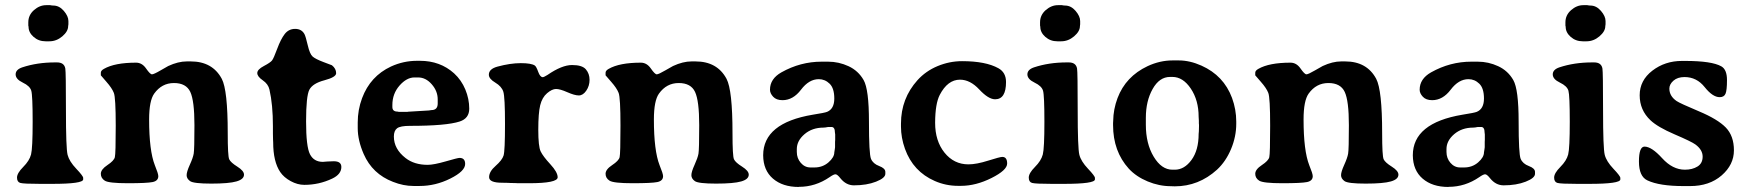

<svg xmlns="http://www.w3.org/2000/svg" viewBox="-20 -721 6873 755"><path d="M91.3 -633.3Q91.3 -661.6 113.5 -681.2Q135.7 -700.7 161.6 -700.7H177.2Q184.6 -699.2 189.5 -699.2Q212.9 -699.2 231 -678.2Q249 -657.2 249 -638.2V-625.5Q248 -620.6 248 -618.2Q248 -597.7 225.1 -578.1Q202.1 -558.6 174.3 -558.6H159.2Q131.8 -558.6 112.1 -575.9Q92.3 -593.3 92.3 -615.7L91.3 -620.6ZM184.1 2H137.7Q72.8 2 59.8 -1.7Q46.9 -5.4 46.9 -22.7Q46.9 -40 71.3 -64.5Q95.7 -88.9 102.1 -113.5Q108.4 -138.2 108.4 -241.9Q108.4 -345.7 103 -364.3Q97.7 -382.8 69.6 -396.2Q41.5 -409.7 41.5 -428.5Q41.5 -447.3 67.4 -456.1Q126 -475.6 196.8 -475.6H204.1Q232.4 -475.6 236.8 -451.7Q239.3 -438 239.3 -287.8Q239.3 -137.7 245.8 -112.1Q252.4 -86.4 279.8 -57.6Q307.1 -28.8 307.1 -21.5V-15.6Q307.1 2 184.1 2Z M939.5 -34.2Q939.5 -16.1 909.9 -7.6Q880.4 1 810.8 1Q741.2 1 727.5 -8.8Q713.9 -18.6 713.9 -32Q713.9 -45.4 726.3 -72.8Q738.8 -100.1 741.7 -116.7Q744.6 -133.3 744.6 -229Q744.6 -324.7 728.3 -359.6Q711.9 -394.5 664.1 -394.5Q616.2 -394.5 586.4 -353Q566.4 -325.2 566.4 -251Q566.4 -128.4 588.9 -71.3Q602.5 -38.1 602.5 -28.3Q602.5 -9.8 580.1 -5.1Q557.6 -0.5 482.7 -0.5Q407.7 -0.5 392.1 -10.5Q376.5 -20.5 376.5 -37.6Q376.5 -54.7 402.3 -71.8Q428.2 -88.9 431.6 -102.8Q435.1 -116.7 435.1 -226.8Q435.1 -336.9 427.7 -355.7Q420.4 -374.5 398.4 -399.4Q376.5 -424.3 376.5 -424.8V-435.1Q376.5 -443.4 388.7 -450.2Q431.2 -474.6 515.1 -474.6Q538.6 -474.6 554.4 -451.7Q570.3 -428.7 577.6 -428.7Q585 -428.7 612.1 -444.6Q639.2 -460.4 641.6 -461.4Q680.7 -479.5 714.4 -479.5H730Q815.4 -479.5 852.1 -411.1Q875.5 -366.7 875.5 -197.8Q875.5 -107.4 881.3 -94.7Q887.2 -82 913.3 -65.7Q939.5 -49.3 939.5 -34.2Z M1177.2 -586.9Q1182.1 -577.6 1190.2 -543Q1198.2 -508.3 1209.5 -498.5Q1220.7 -488.8 1252.4 -476.8Q1284.2 -464.8 1285.2 -464.4Q1301.8 -451.2 1301.8 -433.1Q1301.8 -417.5 1255.6 -405.3Q1209.5 -393.1 1196.5 -368.2Q1183.6 -343.3 1183.6 -243.7Q1183.6 -144 1199 -114.3Q1214.4 -84.5 1249.5 -84.5L1267.1 -85.9Q1278.8 -86.9 1292.5 -86.9Q1322.3 -86.9 1322.3 -64.5Q1322.3 -35.6 1286.1 -18.6Q1234.4 5.9 1176.8 5.9Q1149.9 5.9 1123 -8.8Q1096.2 -23.4 1082 -44.4Q1054.2 -85.4 1054.2 -161.6L1053.7 -171.9Q1053.2 -182.6 1053.2 -195.8V-224.6Q1053.2 -309.1 1039.6 -368.7Q1034.7 -390.6 1013.2 -405.3Q991.7 -419.9 991.7 -433.8Q991.7 -447.8 1017.6 -461.4Q1043.5 -475.1 1049.8 -483.4Q1056.2 -491.7 1070.1 -529.3Q1084 -566.9 1099.6 -587.2Q1115.2 -607.4 1140.6 -607.4Q1166 -607.4 1177.2 -586.9Z M1624 -416.5H1609.9Q1579.1 -416.5 1551 -384.5Q1522.9 -352.5 1522.9 -308.1V-300.3Q1522.9 -282.2 1543 -282.2L1547.9 -281.2H1582.5L1585 -281.7L1666.5 -286.6Q1673.8 -288.1 1676.3 -288.1Q1701.2 -288.1 1701.2 -314V-330.1Q1701.2 -362.8 1677.7 -389.6Q1654.3 -416.5 1624 -416.5ZM1528.8 -184.1Q1528.8 -135.3 1574.7 -99.6Q1608.9 -72.8 1661.6 -72.8Q1685.5 -72.8 1732.7 -86.4Q1779.8 -100.1 1787.1 -100.1Q1809.1 -100.1 1809.1 -76.2Q1809.1 -47.9 1750.7 -18.8Q1692.4 10.3 1629.9 10.3H1608.4Q1607.4 10.3 1606 10.3Q1566.4 10.3 1525.4 -5.9Q1444.3 -37.1 1410.2 -115.2Q1386.7 -168.9 1386.7 -217.3V-239.7Q1386.7 -289.1 1403.8 -335Q1436 -421.4 1517.6 -459.5Q1566.4 -481.9 1620.1 -481.9H1631.3Q1710.9 -481.9 1765.6 -432.6Q1794.4 -406.2 1809.8 -369.1Q1825.2 -332 1825.2 -293.7Q1825.2 -255.4 1787.6 -243.2Q1734.9 -226.1 1592.3 -226.1Q1554.2 -226.1 1541.5 -216.6Q1528.8 -207 1528.8 -184.1Z M2172.9 -23.9Q2172.9 -0.5 2059.6 -0.5H2017.6L2007.3 -1Q1997.1 -1.5 1986.3 -1.5L1976.1 -2Q1965.8 -2.4 1954.6 -2.4Q1903.3 -2.4 1903.3 -24.4Q1903.3 -46.4 1929 -68.8Q1954.6 -91.3 1960.2 -109.4Q1965.8 -127.4 1965.8 -233.4Q1965.8 -339.4 1959.2 -360.4Q1952.6 -381.3 1927.5 -396.2Q1902.3 -411.1 1902.3 -427.2Q1902.3 -449.7 1936 -459Q1986.8 -472.7 2027.8 -472.7Q2068.8 -472.7 2083 -463.4Q2088.9 -459.5 2096.4 -438.5Q2104 -417.5 2114.3 -417.5Q2118.7 -417.5 2132.8 -426.3Q2189.5 -465.3 2229.5 -465.3Q2269.5 -465.3 2283.9 -448.2Q2298.3 -431.2 2298.3 -407.2Q2298.3 -383.3 2285.4 -364.5Q2272.5 -345.7 2256.1 -345.7Q2239.7 -345.7 2210.9 -358.4Q2182.1 -371.1 2166.5 -371.1Q2150.9 -371.1 2131.3 -354.5Q2111.8 -337.9 2104.2 -307.1Q2096.7 -276.4 2096.7 -210.7Q2096.7 -145 2106 -125.7Q2115.2 -106.4 2144 -75.2Q2172.9 -43.9 2172.9 -23.9Z M2924.3 -34.2Q2924.3 -16.1 2894.8 -7.6Q2865.2 1 2795.7 1Q2726.1 1 2712.4 -8.8Q2698.7 -18.6 2698.7 -32Q2698.7 -45.4 2711.2 -72.8Q2723.6 -100.1 2726.6 -116.7Q2729.5 -133.3 2729.5 -229Q2729.5 -324.7 2713.1 -359.6Q2696.8 -394.5 2648.9 -394.5Q2601.1 -394.5 2571.3 -353Q2551.3 -325.2 2551.3 -251Q2551.3 -128.4 2573.7 -71.3Q2587.4 -38.1 2587.4 -28.3Q2587.4 -9.8 2564.9 -5.1Q2542.5 -0.5 2467.5 -0.5Q2392.6 -0.5 2377 -10.5Q2361.3 -20.5 2361.3 -37.6Q2361.3 -54.7 2387.2 -71.8Q2413.1 -88.9 2416.5 -102.8Q2419.9 -116.7 2419.9 -226.8Q2419.9 -336.9 2412.6 -355.7Q2405.3 -374.5 2383.3 -399.4Q2361.3 -424.3 2361.3 -424.8V-435.1Q2361.3 -443.4 2373.5 -450.2Q2416 -474.6 2500 -474.6Q2523.4 -474.6 2539.3 -451.7Q2555.2 -428.7 2562.5 -428.7Q2569.8 -428.7 2596.9 -444.6Q2624 -460.4 2626.5 -461.4Q2665.5 -479.5 2699.2 -479.5H2714.8Q2800.3 -479.5 2836.9 -411.1Q2860.4 -366.7 2860.4 -197.8Q2860.4 -107.4 2866.2 -94.7Q2872.1 -82 2898.2 -65.7Q2924.3 -49.3 2924.3 -34.2Z M3263.2 -199.7Q3263.2 -221.7 3249.5 -221.7H3236.8Q3224.6 -219.2 3218.3 -219.2Q3173.8 -219.2 3143.6 -193.4Q3113.3 -167.5 3113.3 -134.8V-123.5Q3113.3 -98.6 3128.9 -80.6Q3144.5 -62.5 3167 -62.5H3182.6Q3214.8 -62.5 3237.8 -82.5Q3260.7 -102.5 3260.7 -121.6Q3262.7 -131.3 3262.7 -134.3L3263.7 -142.1V-163.1L3264.2 -170.9V-192.4Q3263.2 -197.3 3263.2 -199.7ZM3461.4 -44.9V-37.6Q3461.4 -21 3424.8 -6.6Q3388.2 7.8 3337.9 7.8Q3307.1 7.8 3284.7 -20Q3272.5 -35.6 3265.6 -35.6Q3258.8 -36.1 3242.2 -24.4Q3186.5 13.7 3122.1 13.7Q3121.6 13.7 3121.1 14.2Q3057.6 14.2 3019.5 -18.6Q2981.4 -51.3 2981 -110.4Q2981 -237.3 3176.3 -270Q3223.1 -277.3 3232.4 -281.2Q3260.7 -293 3260.7 -333.5Q3260.7 -374 3242.4 -391.8Q3224.1 -409.7 3199.7 -409.7Q3161.1 -409.7 3129.9 -368.4Q3098.6 -327.1 3057.1 -327.1Q3032.7 -327.1 3020.3 -340.6Q3007.8 -354 3007.8 -368.2Q3007.8 -411.1 3052.7 -436.5Q3127.4 -478.5 3210.9 -478.5H3236.3Q3278.3 -478.5 3316.7 -460.7Q3355 -442.9 3376 -406.2Q3397 -369.6 3397 -242.7Q3397 -115.7 3405 -96.4Q3413.1 -77.1 3437.3 -68.1Q3461.4 -59.1 3461.4 -44.9Z M3921.4 -104Q3940.4 -104 3940.4 -77.9Q3940.4 -51.8 3878.9 -21Q3817.4 9.8 3758.8 9.8H3747.6Q3699.2 9.8 3655.8 -9.3Q3570.8 -46.4 3538.6 -135.7Q3522.9 -179.7 3522.9 -223.1V-234.9Q3522.9 -333.5 3587.9 -405.8Q3620.6 -441.9 3667.2 -461.2Q3713.9 -480.5 3763.2 -480.5Q3856 -480.5 3906.2 -452.6Q3936 -436 3936 -398.4Q3936 -330.6 3893.1 -330.6Q3866.7 -330.6 3830.8 -369.1Q3794.9 -407.7 3754.9 -407.7Q3706.5 -407.7 3675.3 -347.7Q3657.7 -313.5 3657.2 -239.7Q3657.2 -238.8 3657.2 -237.8Q3657.2 -167 3693.8 -121.1Q3731 -74.7 3788.1 -74.7Q3819.8 -74.7 3866 -89.4Q3912.1 -104 3921.4 -104Z M4069.8 -633.3Q4069.8 -661.6 4092 -681.2Q4114.3 -700.7 4140.1 -700.7H4155.8Q4163.1 -699.2 4168 -699.2Q4191.4 -699.2 4209.5 -678.2Q4227.5 -657.2 4227.5 -638.2V-625.5Q4226.6 -620.6 4226.6 -618.2Q4226.6 -597.7 4203.6 -578.1Q4180.7 -558.6 4152.8 -558.6H4137.7Q4110.4 -558.6 4090.6 -575.9Q4070.8 -593.3 4070.8 -615.7L4069.8 -620.6ZM4162.6 2H4116.2Q4051.3 2 4038.3 -1.7Q4025.4 -5.4 4025.4 -22.7Q4025.4 -40 4049.8 -64.5Q4074.2 -88.9 4080.6 -113.5Q4086.9 -138.2 4086.9 -241.9Q4086.9 -345.7 4081.5 -364.3Q4076.2 -382.8 4048.1 -396.2Q4020 -409.7 4020 -428.5Q4020 -447.3 4045.9 -456.1Q4104.5 -475.6 4175.3 -475.6H4182.6Q4210.9 -475.6 4215.3 -451.7Q4217.8 -438 4217.8 -287.8Q4217.8 -137.7 4224.4 -112.1Q4231 -86.4 4258.3 -57.6Q4285.6 -28.8 4285.6 -21.5V-15.6Q4285.6 2 4162.6 2Z M4590.3 -418.5H4581.1Q4539.1 -418.5 4512.5 -371.1Q4485.8 -323.7 4485.8 -257.8V-230.5Q4485.8 -156.2 4516.6 -105Q4547.4 -53.7 4590.3 -53.7H4599.6Q4637.2 -53.7 4665.3 -92Q4693.4 -130.4 4693.4 -194.3L4694.3 -204.6L4694.8 -225.1V-230.5L4694.3 -235.8V-246.1Q4693.4 -256.8 4693.4 -261.7Q4693.4 -326.7 4662.6 -372.6Q4631.8 -418.5 4590.3 -418.5ZM4590.8 -483.4H4615.2Q4658.7 -483.4 4704.6 -462.9Q4792 -423.8 4824.7 -335.9Q4841.3 -290.5 4841.3 -243.2V-234.4Q4841.3 -183.6 4820.8 -134.8Q4800.3 -85.9 4765.6 -53.7Q4693.4 11.7 4599.6 11.7Q4592.3 11.7 4585 11.2Q4538.1 11.2 4492.9 -7.6Q4447.8 -26.4 4418.9 -57.6Q4356.9 -126 4356.9 -229V-237.3L4357.4 -245.6Q4357.9 -291 4374.5 -335.4Q4406.7 -420.4 4492.7 -460.9Q4541 -483.4 4590.8 -483.4Z M5479 -34.2Q5479 -16.1 5449.5 -7.6Q5419.9 1 5350.3 1Q5280.8 1 5267.1 -8.8Q5253.4 -18.6 5253.4 -32Q5253.4 -45.4 5265.9 -72.8Q5278.3 -100.1 5281.2 -116.7Q5284.2 -133.3 5284.2 -229Q5284.2 -324.7 5267.8 -359.6Q5251.5 -394.5 5203.6 -394.5Q5155.8 -394.5 5126 -353Q5106 -325.2 5106 -251Q5106 -128.4 5128.4 -71.3Q5142.1 -38.1 5142.1 -28.3Q5142.1 -9.8 5119.6 -5.1Q5097.2 -0.5 5022.2 -0.5Q4947.3 -0.5 4931.6 -10.5Q4916 -20.5 4916 -37.6Q4916 -54.7 4941.9 -71.8Q4967.8 -88.9 4971.2 -102.8Q4974.6 -116.7 4974.6 -226.8Q4974.6 -336.9 4967.3 -355.7Q4960 -374.5 4938 -399.4Q4916 -424.3 4916 -424.8V-435.1Q4916 -443.4 4928.2 -450.2Q4970.7 -474.6 5054.7 -474.6Q5078.1 -474.6 5094 -451.7Q5109.9 -428.7 5117.2 -428.7Q5124.5 -428.7 5151.6 -444.6Q5178.7 -460.4 5181.2 -461.4Q5220.2 -479.5 5253.9 -479.5H5269.5Q5355 -479.5 5391.6 -411.1Q5415 -366.7 5415 -197.8Q5415 -107.4 5420.9 -94.7Q5426.8 -82 5452.9 -65.7Q5479 -49.3 5479 -34.2Z M5817.9 -199.7Q5817.9 -221.7 5804.2 -221.7H5791.5Q5779.3 -219.2 5772.9 -219.2Q5728.5 -219.2 5698.2 -193.4Q5668 -167.5 5668 -134.8V-123.5Q5668 -98.6 5683.6 -80.6Q5699.2 -62.5 5721.7 -62.5H5737.3Q5769.5 -62.5 5792.5 -82.5Q5815.4 -102.5 5815.4 -121.6Q5817.4 -131.3 5817.4 -134.3L5818.4 -142.1V-163.1L5818.8 -170.9V-192.4Q5817.9 -197.3 5817.9 -199.7ZM6016.1 -44.9V-37.6Q6016.1 -21 5979.5 -6.6Q5942.9 7.8 5892.6 7.8Q5861.8 7.8 5839.4 -20Q5827.1 -35.6 5820.3 -35.6Q5813.5 -36.1 5796.9 -24.4Q5741.2 13.7 5676.8 13.7Q5676.3 13.7 5675.8 14.2Q5612.3 14.2 5574.2 -18.6Q5536.1 -51.3 5535.6 -110.4Q5535.6 -237.3 5731 -270Q5777.8 -277.3 5787.1 -281.2Q5815.4 -293 5815.4 -333.5Q5815.4 -374 5797.1 -391.8Q5778.8 -409.7 5754.4 -409.7Q5715.8 -409.7 5684.6 -368.4Q5653.3 -327.1 5611.8 -327.1Q5587.4 -327.1 5575 -340.6Q5562.5 -354 5562.5 -368.2Q5562.5 -411.1 5607.4 -436.5Q5682.1 -478.5 5765.6 -478.5H5791Q5833 -478.5 5871.3 -460.7Q5909.7 -442.9 5930.7 -406.2Q5951.7 -369.6 5951.7 -242.7Q5951.7 -115.7 5959.7 -96.4Q5967.8 -77.1 5991.9 -68.1Q6016.1 -59.1 6016.1 -44.9Z M6135.7 -633.3Q6135.7 -661.6 6158 -681.2Q6180.2 -700.7 6206.1 -700.7H6221.7Q6229 -699.2 6233.9 -699.2Q6257.3 -699.2 6275.4 -678.2Q6293.5 -657.2 6293.5 -638.2V-625.5Q6292.5 -620.6 6292.5 -618.2Q6292.5 -597.7 6269.5 -578.1Q6246.6 -558.6 6218.8 -558.6H6203.6Q6176.3 -558.6 6156.5 -575.9Q6136.7 -593.3 6136.7 -615.7L6135.7 -620.6ZM6228.5 2H6182.1Q6117.2 2 6104.2 -1.7Q6091.3 -5.4 6091.3 -22.7Q6091.3 -40 6115.7 -64.5Q6140.1 -88.9 6146.5 -113.5Q6152.8 -138.2 6152.8 -241.9Q6152.8 -345.7 6147.5 -364.3Q6142.1 -382.8 6114 -396.2Q6085.9 -409.7 6085.9 -428.5Q6085.9 -447.3 6111.8 -456.1Q6170.4 -475.6 6241.2 -475.6H6248.5Q6276.9 -475.6 6281.2 -451.7Q6283.7 -438 6283.7 -287.8Q6283.7 -137.7 6290.3 -112.1Q6296.9 -86.4 6324.2 -57.6Q6351.6 -28.8 6351.6 -21.5V-15.6Q6351.6 2 6228.5 2Z M6742.2 -338.9Q6714.8 -338.9 6683.3 -378.4Q6651.9 -418 6604 -418Q6576.7 -418 6560.5 -403.8Q6544.4 -389.6 6544.4 -372.6Q6544.4 -343.3 6572.8 -323.7Q6586.4 -314.5 6660.4 -283.4Q6734.4 -252.4 6766.4 -219.5Q6798.3 -186.5 6798.3 -129.9Q6798.3 -73.2 6750 -31.2Q6701.7 10.7 6626 10.7H6600.1Q6505.4 10.7 6458 -11.7Q6424.8 -27.3 6424.8 -85.9Q6424.8 -144.5 6446.8 -144.5Q6474.6 -144.5 6515.9 -99.1Q6557.1 -53.7 6605.5 -53.7Q6634.8 -53.7 6655 -66.2Q6675.3 -78.6 6675.3 -105.2Q6675.3 -131.8 6647 -152.8Q6631.8 -164.1 6565.2 -192.6Q6498.5 -221.2 6470.2 -248Q6427.7 -288.1 6427.7 -346.4Q6427.7 -404.8 6477.5 -443.1Q6527.3 -481.4 6593.8 -481.4H6606.9Q6711.4 -481.4 6749 -460Q6771 -447.3 6771 -406.2Q6771 -365.2 6765.1 -352.1Q6759.3 -338.9 6742.2 -338.9Z"/></svg>

Font: Averia Serif Libre
Style: Bold
Weight: 700
Version: Version 1.002